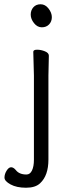

<svg xmlns="http://www.w3.org/2000/svg" viewBox="-20 -718 341 900"><path d="M170.5 -698Q192 -698 207.5 -678Q223 -658 223 -637.5Q223 -617 210 -603.5Q197 -590 176 -590Q155 -590 139.5 -609.5Q124 -629 124 -649.5Q124 -670 136.5 -684Q149 -698 170.5 -698ZM209 -457 207 -364V30Q207 105 168 141Q146 162 102 162Q58 162 29.5 146.5Q1 131 1 114.5Q1 98 11 82Q21 66 32 66Q43 66 54 79Q70 100 104 100Q121 100 130 81Q139 62 139 31V-364L136 -475Q136 -485 154 -485Q172 -485 190.5 -477.5Q209 -470 209 -457Z"/></svg>

Font: QiushuiShotai
Style: Regular
Weight: 600
Designer: Fontworks Inc.
Foundry: Fontworks Inc.
Version: Version 1.250